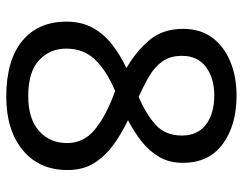

<svg xmlns="http://www.w3.org/2000/svg" viewBox="-101 -663 774 612"><g transform="rotate(90 286.0 -357.0)"><path d="M285 -724Q379 -724 439 -680Q499 -636 499 -553Q499 -510 480.5 -478Q462 -446 431 -421.5Q400 -397 363 -378Q407 -357 443 -330.5Q479 -304 500.5 -269Q522 -234 522 -185Q522 -95 458.5 -42.5Q395 10 288 10Q173 10 111 -40.5Q49 -91 49 -182Q49 -231 69.5 -267Q90 -303 124 -329Q158 -355 197 -373Q145 -403 108.5 -445.5Q72 -488 72 -554Q72 -609 100 -646.5Q128 -684 176 -704Q224 -724 285 -724ZM284 -653Q229 -653 193.5 -626.5Q158 -600 158 -550Q158 -513 175.5 -488Q193 -463 223 -445.5Q253 -428 289 -412Q341 -434 376.5 -465Q412 -496 412 -550Q412 -600 377 -626.5Q342 -653 284 -653ZM135 -181Q135 -129 172 -94.5Q209 -60 286 -60Q359 -60 397.5 -94.5Q436 -129 436 -184Q436 -236 395 -270.5Q354 -305 286 -331L270 -337Q204 -309 169.5 -272.5Q135 -236 135 -181Z"/></g></svg>

Font: Noto Sans IKEA
Style: Regular
Weight: 400
Designer: Monotype Design Team
Foundry: Monotype Imaging Inc.
Version: Version 2.001